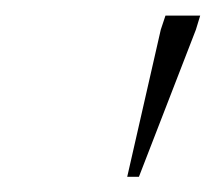

<svg xmlns="http://www.w3.org/2000/svg" viewBox="-20 -696 276 246"><path d="M143 -469.5 186 -658 192 -676H236.5L231 -658L158 -469.5Z"/></svg>

Font: Newsreader 16pt 16pt ExtraLight
Style: Italic
Weight: 250
Italic angle: -17°
Version: Version 1.003